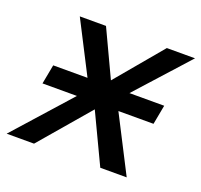

<svg xmlns="http://www.w3.org/2000/svg" viewBox="-140 -639 787 750"><g transform="rotate(20 253.5 -264.0)"><path d="M249.5 -207 72.3 0H-41.5L166 -232.4H22.9L38.1 -313H180.7L70.3 -528.3H179.2L270 -335L432.1 -528.3H549.3L355 -313H499.5L484.4 -232.4H338.4L457.5 0H347.7Z"/></g></svg>

Font: Arimo Medium
Style: Italic
Weight: 500
Italic angle: -12°
Designer: Steve Matteson
Foundry: Monotype Imaging Inc.
Version: Version 1.33